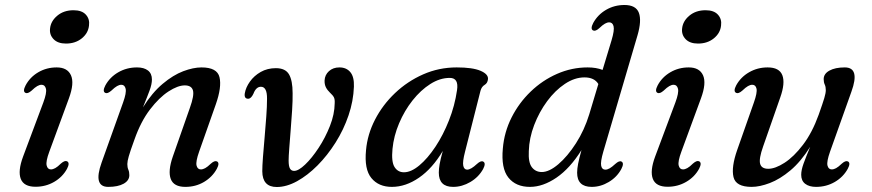

<svg xmlns="http://www.w3.org/2000/svg" viewBox="-20 -738 3492 769"><path d="M244 -563.5Q211.5 -563.5 194.5 -581.2Q177.5 -599 180.5 -624Q183.5 -653.5 209.5 -675.2Q235.5 -697 274.5 -697Q308 -697 324 -679.2Q340 -661.5 336.5 -636Q333.5 -605.5 307.8 -584.5Q282 -563.5 244 -563.5ZM177.5 -130.5Q163 -91.5 166.8 -75.5Q170.5 -59.5 184 -59.5Q192 -59.5 201.5 -64.8Q211 -70 224 -83Q239.5 -96.5 248.5 -92Q261 -86 248.5 -62Q230.5 -29 196.8 -9.5Q163 10 122.5 10Q75.5 10 63.2 -21.5Q51 -53 72.5 -111L153.5 -327.5Q168 -366.5 164 -382.5Q160 -398.5 146.5 -398.5Q138.5 -398.5 129.2 -393.2Q120 -388 106.5 -375Q91 -361.5 82 -366Q70 -372 82.5 -396Q100 -429 133.2 -448.5Q166.5 -468 207 -468Q250 -468 264.2 -436.5Q278.5 -405 256 -344Z M401.5 -366Q389.5 -372 402 -396Q420 -429 453.8 -448.5Q487.5 -468 529 -468Q556.5 -468 572.5 -455.8Q588.5 -443.5 588.5 -419.5Q588.5 -401 579 -375.2Q569.5 -349.5 552.5 -308Q589.5 -367 631.5 -402.2Q673.5 -437.5 714 -452.8Q754.5 -468 787 -468Q850 -468 859.2 -428.5Q868.5 -389 844.5 -320.5L777.5 -130.5Q763.5 -91 767.2 -75.2Q771 -59.5 784.5 -59.5Q792.5 -59.5 801.8 -64.5Q811 -69.5 824.5 -82.5Q839.5 -96 849 -91.5Q861 -85.5 848.5 -62Q830.5 -29 797 -9.2Q763.5 10.5 722.5 10.5Q676 10.5 664 -21Q652 -52.5 672 -110.5L740.5 -306Q758.5 -356 752.8 -376Q747 -396 720 -396Q692.5 -396 655 -371.8Q617.5 -347.5 580.8 -299.5Q544 -251.5 518.5 -179Q501.5 -132.5 495.8 -112.2Q490 -92 490 -81Q490 -67.5 494 -58.5Q498 -49.5 498 -36.5Q498 -15 475.2 -2.2Q452.5 10.5 413.5 10.5Q352 10.5 387 -87L473 -327.5Q487 -366.5 483.2 -382.5Q479.5 -398.5 466 -398.5Q458 -398.5 448.8 -393.2Q439.5 -388 426 -375Q410.5 -361.5 401.5 -366Z M1030.5 -52Q1030.5 -72.5 1033.2 -108.8Q1036 -145 1039.8 -187.5Q1043.5 -230 1046.5 -271Q1049.5 -312 1049.5 -342.5Q1050 -390.5 1025 -390.5Q1005.5 -390.5 995 -362.5Q985.5 -342.5 974 -342.5Q957 -342.5 960.5 -364.5Q964.5 -388 981 -411.2Q997.5 -434.5 1024.2 -449.8Q1051 -465 1085 -465Q1123 -465 1137.5 -440.2Q1152 -415.5 1152 -365Q1152.5 -336.5 1150 -297Q1147.5 -257.5 1144.2 -217Q1141 -176.5 1138.5 -143.5Q1136 -110.5 1136 -95Q1136 -72 1141.5 -62.8Q1147 -53.5 1158 -53.5Q1175.5 -53.5 1202.2 -79Q1229 -104.5 1256 -145.5Q1283 -186.5 1301.5 -233.5Q1320 -280.5 1320.5 -324Q1321.5 -339.5 1317.5 -347.8Q1313.5 -356 1301.5 -367Q1291 -377 1285.2 -388.5Q1279.5 -400 1280 -415.5Q1281 -438 1297.5 -453Q1314 -468 1339.5 -468Q1367.5 -468 1383.2 -449Q1399 -430 1397.5 -391Q1395.5 -333.5 1376 -276Q1356.5 -218.5 1324 -167Q1291.5 -115.5 1251.8 -75.5Q1212 -35.5 1169.8 -12.2Q1127.5 11 1088.5 11Q1031 11 1030.5 -52Z M1842.5 -130Q1832 -89.5 1835.5 -74Q1839 -58.5 1851 -58.5Q1866 -58.5 1890.5 -81.5Q1906 -95.5 1915 -91Q1927.5 -85 1915 -61Q1897 -28.5 1863.8 -9Q1830.5 10.5 1795 10.5Q1737.5 10.5 1737.5 -46.5Q1737.5 -61.5 1740.8 -80.5Q1744 -99.5 1753.5 -133.5Q1712 -63.5 1658.5 -26.5Q1605 10.5 1549.5 10.5Q1496.5 10.5 1467.5 -24.8Q1438.5 -60 1446 -136.5Q1451.5 -199.5 1482 -258.8Q1512.5 -318 1562.2 -365.2Q1612 -412.5 1675 -440.2Q1738 -468 1809 -468Q1873 -468 1904.5 -454.5Q1936 -441 1934.5 -421.5Q1933 -405 1921 -398Q1909 -391 1904.5 -374.5ZM1552 -141.5Q1547 -90 1560.2 -69Q1573.5 -48 1598 -48Q1626.5 -48 1659.5 -75.5Q1692.5 -103 1723.8 -150Q1755 -197 1778.2 -255.8Q1801.5 -314.5 1810.5 -377Q1818 -426 1781.5 -426Q1742 -426 1703.5 -401.5Q1665 -377 1632.5 -336Q1600 -295 1578.5 -244.2Q1557 -193.5 1552 -141.5Z M2533.5 -597 2396.5 -131Q2384.5 -90 2387.8 -74.2Q2391 -58.5 2404.5 -58.5Q2412.5 -58.5 2421.8 -63.8Q2431 -69 2444.5 -81.5Q2460 -95.5 2469 -91Q2481 -85 2468.5 -61Q2451 -28.5 2418.2 -9Q2385.5 10.5 2350 10.5Q2291.5 10.5 2291.5 -46.5Q2291.5 -61.5 2295.5 -82.2Q2299.5 -103 2309 -137Q2263 -63.5 2208.8 -26.5Q2154.5 10.5 2102.5 10.5Q2046 10.5 2016.2 -26.8Q1986.5 -64 1994 -143.5Q1999.5 -209 2029 -267.5Q2058.5 -326 2105.5 -371.2Q2152.5 -416.5 2211.2 -442.2Q2270 -468 2333.5 -468Q2368 -468 2393.5 -458L2429.5 -577Q2441.5 -617 2437.5 -632.8Q2433.5 -648.5 2420 -648.5Q2412 -648.5 2402.8 -643.2Q2393.5 -638 2380 -625Q2365 -611.5 2355.5 -616Q2343.5 -622 2356 -646Q2374 -679 2407.2 -698.5Q2440.5 -718 2481 -718Q2527 -718 2538.8 -686.8Q2550.5 -655.5 2533.5 -597ZM2098 -133Q2095.5 -87.5 2110.2 -68.2Q2125 -49 2150 -49Q2179.5 -49 2216.2 -80.2Q2253 -111.5 2286.8 -164Q2320.5 -216.5 2340 -280L2376.5 -401.5Q2360.5 -428 2321 -428Q2281.5 -428 2242.5 -402Q2203.5 -376 2171.5 -332.8Q2139.5 -289.5 2119.5 -237.2Q2099.5 -185 2098 -133Z M2775.5 -563.5Q2743 -563.5 2726 -581.2Q2709 -599 2712 -624Q2715 -653.5 2741 -675.2Q2767 -697 2806 -697Q2839.5 -697 2855.5 -679.2Q2871.5 -661.5 2868 -636Q2865 -605.5 2839.2 -584.5Q2813.5 -563.5 2775.5 -563.5ZM2709 -130.5Q2694.5 -91.5 2698.2 -75.5Q2702 -59.5 2715.5 -59.5Q2723.5 -59.5 2733 -64.8Q2742.5 -70 2755.5 -83Q2771 -96.5 2780 -92Q2792.5 -86 2780 -62Q2762 -29 2728.2 -9.5Q2694.5 10 2654 10Q2607 10 2594.8 -21.5Q2582.5 -53 2604 -111L2685 -327.5Q2699.5 -366.5 2695.5 -382.5Q2691.5 -398.5 2678 -398.5Q2670 -398.5 2660.8 -393.2Q2651.5 -388 2638 -375Q2622.5 -361.5 2613.5 -366Q2601.5 -372 2614 -396Q2631.5 -429 2664.8 -448.5Q2698 -468 2738.5 -468Q2781.5 -468 2795.8 -436.5Q2810 -405 2787.5 -344Z M3376 -91.5Q3388 -85.5 3375.5 -62Q3357.5 -29 3323.5 -9.2Q3289.5 10.5 3248.5 10.5Q3221 10.5 3205 -1.8Q3189 -14 3189 -38Q3189 -56.5 3198.2 -82.2Q3207.5 -108 3225 -150Q3187.5 -90.5 3145.8 -55.5Q3104 -20.5 3063.5 -5Q3023 10.5 2990.5 10.5Q2927 10.5 2917.8 -29Q2908.5 -68.5 2932.5 -137L2999.5 -327.5Q3013.5 -367 3010 -382.8Q3006.5 -398.5 2993 -398.5Q2985 -398.5 2975.8 -393.2Q2966.5 -388 2953 -375Q2937.5 -361.5 2928.5 -366Q2916 -372 2928.5 -396Q2946.5 -429 2980.2 -448.5Q3014 -468 3054.5 -468Q3101.5 -468 3113.5 -436.5Q3125.5 -405 3105 -347.5L3036.5 -151.5Q3019 -102 3024.5 -82Q3030 -62 3057 -62Q3085 -62 3122.2 -86Q3159.5 -110 3196.2 -158.2Q3233 -206.5 3259 -278.5Q3275.5 -325 3281.5 -345.2Q3287.5 -365.5 3287.5 -377Q3287.5 -390.5 3283.2 -399.5Q3279 -408.5 3279 -421Q3279 -442.5 3302 -455.2Q3325 -468 3363.5 -468Q3425.5 -468 3390 -370.5L3304.5 -130.5Q3290.5 -91 3294.2 -75.2Q3298 -59.5 3311.5 -59.5Q3319.5 -59.5 3328.8 -64.5Q3338 -69.5 3351.5 -82.5Q3366.5 -96 3376 -91.5Z"/></svg>

Font: Fraunces 9pt S000
Style: Italic
Weight: 400
Italic angle: -16°
Version: Version 1.000; ttfautohint (v1.8.3)